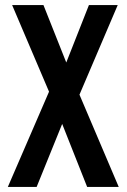

<svg xmlns="http://www.w3.org/2000/svg" viewBox="-20 -740 501 760"><path d="M325 0 195 -328 28 -720H152L270 -423L450 0ZM220 -436 332 -720H446L265 -296ZM245 -296 125 0H11L200 -437Z"/></svg>

Font: Instrument Sans Condensed SemiBold
Style: Regular
Weight: 600
Width: 3
Designer: Rodrigo Fuenzalida
Foundry: fragTYPE
Version: Version 1.000;gftools[0.9.28]